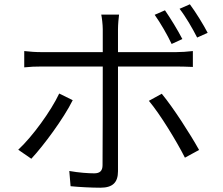

<svg xmlns="http://www.w3.org/2000/svg" viewBox="-20 -835 1040 895"><path d="M948 -682C929 -719 892 -779 865 -815L817 -794C846 -757 877 -703 899 -660ZM830 -653C809 -694 774 -751 749 -787L701 -766C728 -728 761 -671 780 -630ZM256 -399C218 -318 131 -198 65 -137L126 -95C183 -156 277 -283 319 -368ZM801 -525C824 -525 853 -524 879 -523V-597C854 -594 823 -592 800 -592H530V-699C530 -720 533 -753 535 -767H452C455 -753 459 -720 459 -699V-592H176C144 -592 121 -594 93 -597V-521C120 -524 146 -525 177 -525H459V-517C459 -469 459 -123 458 -65C458 -39 446 -27 419 -27C393 -27 347 -30 303 -38L309 33C348 37 407 40 448 40C506 40 530 15 530 -37V-525ZM674 -365C727 -302 803 -177 842 -100L908 -136C868 -208 788 -333 734 -398Z"/></svg>

Font: Genne Gothic Normal
Style: Regular
Weight: 350
Designer: Ryoko NISHIZUKA (kana & ideographs); Paul D. Hunt (Latin, Greek & Cyrillic); Wenlong ZHANG (bopomofo); Sandoll Communica
Foundry: Adobe Systems Incorporated
Version: Version 1.004;PS 1.004;hotconv 16.6.51;makeotf.lib2.5.65220